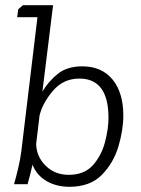

<svg xmlns="http://www.w3.org/2000/svg" viewBox="-20 -708 541 738"><path d="M50 -672 68 -688H184L143 -356Q166 -395 202 -424Q238 -453 296 -453Q371 -453 412.5 -402.5Q454 -352 454 -264Q454 -208 435 -144.5Q416 -81 371 -35.5Q326 10 247 10Q197 10 159 -12Q121 -34 105 -75Q101 -56 96 -37.5Q91 -19 86 0H34Q42 -28 50 -61.5Q58 -95 62 -127L124 -642H46ZM244 -36Q304 -36 337 -73Q370 -110 383.5 -161.5Q397 -213 397 -255Q397 -406 285 -406Q224 -406 184 -359.5Q144 -313 132 -264L119 -155Q120 -106 155.5 -71Q191 -36 244 -36Z"/></svg>

Font: Zilla Slab Light
Style: Italic
Weight: 300
Italic angle: -6°
Designer: Typotheque.com
Foundry: Typotheque type foundry
Version: Version 1.1; 2017; ttfautohint (v1.6)